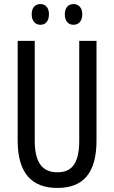

<svg xmlns="http://www.w3.org/2000/svg" viewBox="-20 -915 562 945"><path d="M136 -845C136 -810 155 -793 179 -793C203 -793 221 -810 221 -845C221 -878 203 -895 179 -895C155 -895 136 -879 136 -845ZM299 -845C299 -810 317 -793 342 -793C366 -793 385 -810 385 -845C385 -878 366 -895 342 -895C318 -895 299 -879 299 -845ZM455 -224V-714H370V-223C370 -111 334 -67 262 -67C191 -67 151 -112 151 -222V-714H67V-223C67 -64 135 10 262 10C389 10 455 -62 455 -224Z"/></svg>

Font: Noto Sans Devanagari ExtraCondensed
Style: Regular
Weight: 400
Width: 2
Designer: Jelle Bosma - Monotype Design Team
Foundry: Monotype Imaging Inc.
Version: Version 2.004